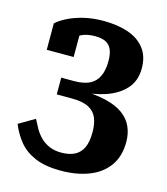

<svg xmlns="http://www.w3.org/2000/svg" viewBox="-109 -738 778 896"><g transform="rotate(15 280.0 -289.5)"><path d="M263 -313 304 -291V-326L250 -304Q322 -307 380.5 -326.5Q439 -346 474.5 -385Q510 -424 510 -485Q510 -542 481.5 -579.5Q453 -617 401.5 -635Q350 -653 281 -653Q229 -653 186 -642.5Q143 -632 111 -616Q79 -600 59 -582V-454H189V-576Q178 -575 170.5 -569.5Q163 -564 159 -557.5Q155 -551 153.5 -543.5Q152 -536 154 -530Q167 -546 194 -560Q221 -574 262 -574Q291 -574 311 -565Q331 -556 341 -534.5Q351 -513 351 -478Q351 -432 336.5 -402.5Q322 -373 293.5 -359.5Q265 -346 220 -346H158V-265H232Q284 -265 313 -249.5Q342 -234 353.5 -206Q365 -178 365 -137Q365 -90 351.5 -62Q338 -34 312 -21Q286 -8 248 -8Q214 -8 188.5 -19.5Q163 -31 145.5 -49Q128 -67 116 -88.5Q104 -110 94 -130L17 -85Q35 -40 64.5 -4Q94 32 143 53Q192 74 267 74Q343 74 402 51.5Q461 29 495 -17.5Q529 -64 529 -134Q529 -175 514 -208Q499 -241 467.5 -264Q436 -287 385.5 -299.5Q335 -312 263 -313Z"/></g></svg>

Font: Roboto Serif 20pt
Style: Bold
Weight: 700
Version: Version 1.008